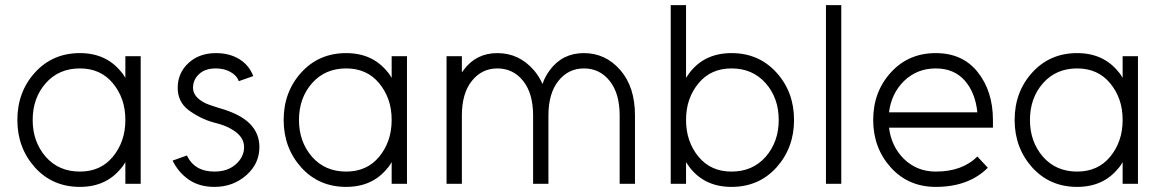

<svg xmlns="http://www.w3.org/2000/svg" viewBox="-20 -720 4554 752"><path d="M471 -500V-415Q467 -421 463.5 -427Q460 -433 455 -438Q396 -512 293 -512Q186 -512 117 -436Q48 -360 48 -250Q48 -141 117 -64Q186 12 293 12Q396 12 455 -62Q460 -67 463.5 -73Q467 -79 471 -85V0H531V-500ZM293 -452Q374 -452 422 -394Q446 -365 458.5 -329.5Q471 -294 471 -250Q471 -207 458.5 -171Q446 -135 422 -106Q374 -48 293 -48Q210 -48 159 -106Q108 -165 108 -250Q108 -336 159 -394Q210 -452 293 -452Z M972 -422Q956 -464 918 -488Q879 -512 826 -512Q760 -512 718 -473Q676 -434 676 -376Q676 -322 717 -290Q738 -274 764.5 -260.5Q791 -247 822 -239Q842 -234 858 -228Q874 -222 887 -214Q936 -186 936 -144Q936 -105 903 -76Q871 -48 820 -48Q742 -48 712 -111L656 -91Q679 -44 720 -16Q761 12 820 12Q893 12 945 -34Q996 -79 996 -144Q996 -198 958 -236Q920 -274 838 -297Q822 -302 808.5 -306.5Q795 -311 784 -316Q736 -340 736 -376Q736 -408 760 -430Q783 -452 826 -452Q858 -452 883 -438Q908 -424 915 -402Z M1514 -500V-415Q1510 -421 1506.5 -427Q1503 -433 1498 -438Q1439 -512 1336 -512Q1229 -512 1160 -436Q1091 -360 1091 -250Q1091 -141 1160 -64Q1229 12 1336 12Q1439 12 1498 -62Q1503 -67 1506.5 -73Q1510 -79 1514 -85V0H1574V-500ZM1336 -452Q1417 -452 1465 -394Q1489 -365 1501.5 -329.5Q1514 -294 1514 -250Q1514 -207 1501.5 -171Q1489 -135 1465 -106Q1417 -48 1336 -48Q1253 -48 1202 -106Q1151 -165 1151 -250Q1151 -336 1202 -394Q1253 -452 1336 -452Z M2467 0V-268Q2467 -379 2410 -445Q2352 -512 2267 -512Q2183 -512 2134 -446Q2125 -434 2117.5 -420.5Q2110 -407 2105 -391Q2091 -422 2071 -445Q2013 -512 1928 -512Q1845 -512 1796 -446Q1795 -444 1793 -441.5Q1791 -439 1789 -437V-500H1729V0H1789V-268Q1789 -354 1828 -403Q1867 -452 1928 -452Q1990 -452 2029 -403Q2068 -354 2068 -268V0H2128V-268Q2128 -354 2167 -403Q2206 -452 2267 -452Q2329 -452 2368 -403Q2407 -354 2407 -268V0Z M2845 -452Q2928 -452 2979 -394Q3030 -336 3030 -250Q3030 -165 2979 -106Q2928 -48 2845 -48Q2764 -48 2716 -106Q2692 -135 2679.5 -171Q2667 -207 2667 -250Q2667 -294 2679.5 -329.5Q2692 -365 2716 -394Q2764 -452 2845 -452ZM2845 -512Q2742 -512 2683 -438Q2679 -433 2675 -427Q2671 -421 2667 -415V-700H2607V0H2667V-85Q2671 -79 2675 -73Q2679 -67 2683 -62Q2742 12 2845 12Q2952 12 3021 -64Q3090 -141 3090 -250Q3090 -360 3021 -436Q2952 -512 2845 -512Z M3215 -700V0H3275V-700Z M3869 -220V-250Q3869 -363 3809 -438Q3750 -512 3645 -512Q3538 -512 3469 -436Q3400 -360 3400 -250Q3400 -141 3469 -64Q3538 12 3645 12Q3710 12 3761 -7Q3812 -26 3849 -63L3808 -107Q3779 -78 3738.5 -63Q3698 -48 3645 -48Q3572 -48 3521 -97Q3471 -146 3462 -220ZM3645 -452Q3717 -452 3759 -404Q3800 -357 3808 -280H3462Q3471 -354 3521 -403Q3572 -452 3645 -452Z M4377 -500V-415Q4373 -421 4369.5 -427Q4366 -433 4361 -438Q4302 -512 4199 -512Q4092 -512 4023 -436Q3954 -360 3954 -250Q3954 -141 4023 -64Q4092 12 4199 12Q4302 12 4361 -62Q4366 -67 4369.5 -73Q4373 -79 4377 -85V0H4437V-500ZM4199 -452Q4280 -452 4328 -394Q4352 -365 4364.5 -329.5Q4377 -294 4377 -250Q4377 -207 4364.5 -171Q4352 -135 4328 -106Q4280 -48 4199 -48Q4116 -48 4065 -106Q4014 -165 4014 -250Q4014 -336 4065 -394Q4116 -452 4199 -452Z"/></svg>

Font: Unageo Variable
Style: Regular
Weight: 300
Designer: Richard Sepsi
Foundry: Richard Sepsi
Version: Version 2.200